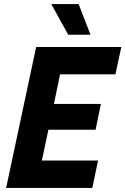

<svg xmlns="http://www.w3.org/2000/svg" viewBox="-20 -920 614 940"><path d="M10 0 157 -690H574L545 -556H274L244 -411H474L448 -285H217L185 -134H460L432 0ZM231 -900H365L423 -750H314Z"/></svg>

Font: Radio Canada Condensed
Style: Bold Italic
Weight: 700
Width: 3
Italic angle: -12°
Designer: Charles Daoud, Etienne Aubert Bonn, Alexandre Saumier Demers, Jacques Le Bailly
Foundry: Radio-Canada
Version: Version 2.104; ttfautohint (v1.8.4.7-5d5b);gftools[0.9.28.de